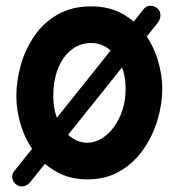

<svg xmlns="http://www.w3.org/2000/svg" viewBox="-20 -576 599 678"><path d="M39.7 77.3Q51 84.7 64.5 81.4Q78 78 86.9 67L536.9 -495.4Q545.5 -505.9 546.5 -520.1Q547.5 -534.4 538.1 -544.2Q528.7 -554.3 513.3 -555.5Q497.9 -556.6 489.3 -546.1L29.1 29.7Q20.5 40.6 24 55.1Q27.6 69.5 39.7 77.3ZM301.8 -424.1Q336.4 -424.1 364 -403.2Q391.5 -382.3 407.5 -345.9Q423.6 -309.4 423.6 -262.7Q423.6 -222.2 412.3 -187.6Q401 -153 381.9 -127.1Q362.8 -101.2 338.6 -86.6Q314.5 -72 288.6 -72Q257.4 -72 229.9 -92.3Q202.4 -112.7 185.3 -149.8Q168.2 -187 168.2 -237.3Q168.2 -292.5 185.2 -334.6Q202.1 -376.7 232.4 -400.4Q262.6 -424.1 301.8 -424.1ZM301.8 -553.5Q233.6 -553.5 183.7 -524.8Q133.7 -496.2 101.5 -449.2Q69.3 -402.2 53.6 -346.7Q37.8 -291.1 37.8 -237.3Q37.8 -184.3 54.3 -132.1Q70.7 -79.8 102.5 -37Q134.3 5.9 181.2 31.6Q228 57.4 288.6 57.4Q354.1 57.4 403.7 28.3Q453.2 -0.9 486.3 -48.5Q519.4 -96.1 536.2 -152.3Q553 -208.5 553 -262.7Q553 -311.9 537.5 -363.2Q522.1 -414.4 491 -457.5Q460 -500.5 412.8 -527Q365.6 -553.5 301.8 -553.5Z"/></svg>

Font: Mikhak VF
Style: Regular
Weight: 100
Designer: Amin Abedi
Version: Version 3.001